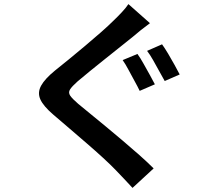

<svg xmlns="http://www.w3.org/2000/svg" viewBox="-20 -839 1040 936"><path d="M650 -576Q664 -557 679.5 -529Q695 -501 710.5 -473.5Q726 -446 735 -428L661 -396Q651 -417 636 -444Q621 -471 606.5 -498.5Q592 -526 578 -546ZM770 -623Q783 -605 799.5 -577.5Q816 -550 831 -522.5Q846 -495 856 -476L783 -444Q771 -465 756 -492.5Q741 -520 726 -546.5Q711 -573 697 -591ZM711 -726Q689 -710 666.5 -692Q644 -674 628 -660Q603 -640 568 -612Q533 -584 494 -553Q455 -522 419.5 -493Q384 -464 358 -442Q331 -418 321.5 -403Q312 -388 322 -373Q332 -358 361 -333Q385 -313 419.5 -285Q454 -257 495 -223Q536 -189 578 -153.5Q620 -118 659 -83.5Q698 -49 729 -18L626 77Q606 55 585 33Q564 11 544 -10Q520 -35 483 -69Q446 -103 402.5 -140.5Q359 -178 316.5 -214.5Q274 -251 240 -280Q191 -322 176.5 -355Q162 -388 180.5 -421.5Q199 -455 248 -495Q277 -518 315.5 -549.5Q354 -581 395 -615.5Q436 -650 472.5 -682Q509 -714 534 -739Q554 -758 574.5 -780Q595 -802 606 -819Z"/></svg>

Font: Noto Sans SC SemiBold
Style: Regular
Weight: 600
Designer: Ryoko NISHIZUKA 西塚涼子 (kana, bopomofo & ideographs); Paul D. Hunt (Latin, Greek & Cyrillic); Sandoll Communications 산돌커뮤니
Foundry: Adobe
Version: Version 2.004-H2;hotconv 1.0.118;makeotfexe 2.5.65603